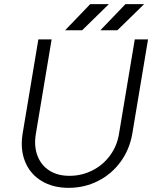

<svg xmlns="http://www.w3.org/2000/svg" viewBox="-20 -890 749 926"><path d="M89 -245 165 -700H229L153 -245Q143 -186 160.5 -139.5Q178 -93 218 -67.5Q258 -42 315 -42Q374 -42 425.5 -68Q477 -94 511 -140.5Q545 -187 554 -245L630 -700H694L618 -245Q605 -169 561.5 -109.5Q518 -50 452.5 -17Q387 16 311 16Q235 16 180 -17.5Q125 -51 101 -110.5Q77 -170 89 -245ZM585 -870H675L546 -744H464ZM415 -870H505L376 -744H294Z"/></svg>

Font: Oak Sans Light Italic
Style: Regular
Weight: 400
Italic angle: -9.5°
Foundry: Erik Kennedy, Walven
Version: Version 1.000;Glyphs 3.1.2 (3151)